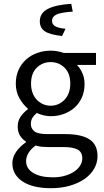

<svg xmlns="http://www.w3.org/2000/svg" viewBox="-20 -764 544 1008"><path d="M246 224Q201 224 164 215.5Q127 207 100.5 190Q74 173 59.5 149Q45 125 45 93Q45 62 64 34Q83 6 116 -17V-21Q98 -32 85.5 -51.5Q73 -71 73 -100Q73 -131 90 -154Q107 -177 126 -190V-194Q102 -214 82.5 -247.5Q63 -281 63 -325Q63 -365 77.5 -397Q92 -429 117 -451.5Q142 -474 175.5 -486Q209 -498 246 -498Q266 -498 283.5 -494.5Q301 -491 315 -486H484V-423H384Q401 -406 412.5 -380Q424 -354 424 -323Q424 -284 410 -252.5Q396 -221 372 -199.5Q348 -178 315.5 -166Q283 -154 246 -154Q228 -154 209 -158.5Q190 -163 173 -171Q160 -160 151 -146.5Q142 -133 142 -113Q142 -90 160 -75Q178 -60 228 -60H322Q407 -60 449.5 -32.5Q492 -5 492 56Q492 90 475 120.5Q458 151 426 174Q394 197 348.5 210.5Q303 224 246 224ZM246 -209Q267 -209 285.5 -217Q304 -225 318.5 -240Q333 -255 341 -276.5Q349 -298 349 -325Q349 -379 319 -408.5Q289 -438 246 -438Q203 -438 173 -408.5Q143 -379 143 -325Q143 -298 151 -276.5Q159 -255 173.5 -240Q188 -225 206.5 -217Q225 -209 246 -209ZM258 167Q293 167 321.5 158.5Q350 150 370 136.5Q390 123 401 105Q412 87 412 68Q412 34 387 21Q362 8 314 8H230Q216 8 199.5 6.5Q183 5 167 0Q141 19 129 40Q117 61 117 82Q117 121 154.5 144Q192 167 258 167ZM306 -575Q241 -582 215 -600Q189 -618 189 -652Q189 -696 231.5 -717.5Q274 -739 354 -744L362 -703Q299 -699 276 -687.5Q253 -676 253 -655Q253 -635 271 -625.5Q289 -616 324 -613Z"/></svg>

Font: Pinyin1712
Style: Regular
Weight: 400
Version: Version 1